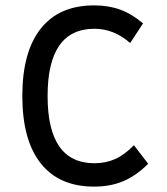

<svg xmlns="http://www.w3.org/2000/svg" viewBox="-20 -682 620 714"><path d="M330 12Q200 12 131.5 -74.5Q63 -161 63 -325Q63 -489 131.5 -575.5Q200 -662 330 -662Q384 -662 427.5 -646Q471 -630 512 -595L464 -522Q404 -575 331 -575Q157 -575 157 -325Q157 -75 331 -75Q373 -75 408 -90.5Q443 -106 478 -142L531 -73Q486 -28 438 -8Q390 12 330 12Z"/></svg>

Font: Sometype Mono Medium
Style: Regular
Weight: 500
Monospace: yes
Designer: Ryoichi Tsunekawa
Foundry: Dharma Type
Version: Version 1.000; ttfautohint (v1.8.3)